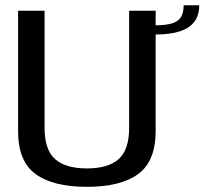

<svg xmlns="http://www.w3.org/2000/svg" viewBox="-20 -716 788 740"><path d="M314.8 4.1Q445.1 4.1 512.5 -45.2Q579.9 -94.5 579.9 -210.7V-674.7H477.7V-223.4Q477.7 -138.4 437.1 -102.6Q396.5 -66.9 314.8 -66.9Q233 -66.9 192.4 -102.7Q151.8 -138.6 151.8 -223.4V-674.7H49.7V-210.7Q49.7 -94.5 117 -45.2Q184.4 4.1 314.8 4.1ZM578.6 -618.5V-583Q635.5 -583 672.7 -595.1Q709.9 -607.1 728.8 -632Q747.8 -656.9 747.8 -695.8H687.8Q687.8 -667.7 677.8 -650.8Q667.8 -633.9 644.1 -626.2Q620.4 -618.5 578.6 -618.5Z"/></svg>

Font: Anybody Thin
Style: Regular
Weight: 100
Designer: Tyler Finck
Foundry: Etcetera Type Company
Version: Version 1.114;gftools[0.9.25]